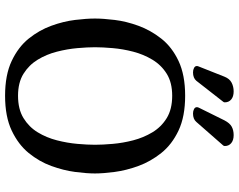

<svg xmlns="http://www.w3.org/2000/svg" viewBox="-112 -828 940 756"><g transform="rotate(90 358.0 -450.0)"><path d="M663 -354Q663 -321 657 -275.5Q651 -230 633.5 -182Q616 -134 582.5 -93Q549 -52 494 -26Q439 0 357 0Q275 0 220 -26Q165 -52 132 -93Q99 -134 81.5 -182Q64 -230 58.5 -275.5Q53 -321 53 -354Q53 -386 58.5 -431.5Q64 -477 81.5 -525Q99 -573 132 -615Q165 -657 220 -683Q275 -709 357 -709Q439 -709 494 -683Q549 -657 582.5 -615Q616 -573 633.5 -525Q651 -477 657 -431.5Q663 -386 663 -354ZM550 -354Q550 -384 546.5 -424Q543 -464 532.5 -504.5Q522 -545 501 -580Q480 -615 445 -636.5Q410 -658 357 -658Q305 -658 270.5 -636.5Q236 -615 215 -580Q194 -545 183.5 -504.5Q173 -464 169.5 -424Q166 -384 166 -354Q166 -324 169.5 -284.5Q173 -245 183.5 -204Q194 -163 215 -128.5Q236 -94 270.5 -72.5Q305 -51 357 -51Q410 -51 445 -72.5Q480 -94 501 -128.5Q522 -163 532.5 -204Q543 -245 546.5 -284.5Q550 -324 550 -354ZM298 -753Q287 -740 265 -740Q255 -740 247.5 -744Q240 -748 240 -755Q240 -757 240.5 -759Q241 -761 242 -763L282 -864Q290 -884 305.5 -892Q321 -900 340 -900Q360 -900 371.5 -890.5Q383 -881 383 -865Q383 -861 380 -858ZM460 -753Q449 -740 427 -740Q417 -740 409.5 -744Q402 -748 402 -755Q402 -757 402.5 -759Q403 -761 404 -763L454 -864Q465 -885 479 -892.5Q493 -900 512 -900Q532 -900 543.5 -890.5Q555 -881 555 -865Q555 -861 552 -858Z"/></g></svg>

Font: Marmelad
Style: Regular
Weight: 400
Designer: Manvel Shmavonyan
Foundry: Cyreal
Version: Version 1.110; ttfautohint (v1.8.4.7-5d5b)